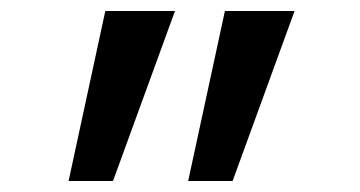

<svg xmlns="http://www.w3.org/2000/svg" viewBox="-20 -833 657 350"><path d="M299 -813 186 -503H105L172 -813ZM517 -813 404 -503H323L390 -813Z"/></svg>

Font: Noto Sans Hebrew Droid SemiBold
Style: Regular
Weight: 600
Designer: Monotype Design Team
Foundry: Monotype Imaging Inc.
Version: Version 1.100; ttfautohint (v1.8.4.7-5d5b)